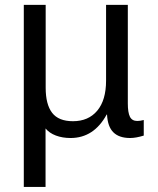

<svg xmlns="http://www.w3.org/2000/svg" viewBox="-20 -548 640 776"><path d="M76.2 207.5V-528.3H164.6V-193.4Q164.6 -126 190.7 -92Q216.8 -58.1 274.9 -58.1Q337.4 -58.1 373 -100.6Q408.7 -143.1 408.7 -222.2V-528.3H496.6V-129.9Q496.6 -93.3 505.1 -76.2Q513.7 -59.1 534.7 -59.1Q546.9 -59.1 561 -63V0Q529.3 9.8 505.9 9.8Q461.4 9.8 438.2 -13.2Q415 -36.1 412.6 -85H411.1Q359.4 9.8 265.1 9.8Q232.4 9.8 205.8 -0.2Q179.2 -10.3 164.1 -28.8V207.5Z"/></svg>

Font: Liberation Mono
Style: Regular
Weight: 400
Monospace: yes
Designer: Steve Matteson
Foundry: Ascender Corporation
Version: Version 2.1.5